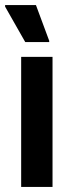

<svg xmlns="http://www.w3.org/2000/svg" viewBox="-35 -733 274 753"><path d="M48 0V-510H171V0ZM64 -568 -15 -707V-713H106L158 -573V-568Z"/></svg>

Font: Saira Condensed
Style: Bold
Weight: 700
Width: 3
Designer: Hector Gatti with collaboration of the Omnibus-Type team
Foundry: Omnibus-Type
Version: Version 1.101